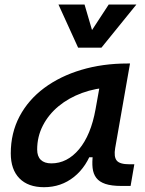

<svg xmlns="http://www.w3.org/2000/svg" viewBox="-20 -796 626 827"><path d="M169.4 10.3Q101.1 10.3 63.7 -27.8Q26.4 -65.9 26.4 -135.3Q26.4 -223.1 64.2 -294.7Q102.1 -366.2 170.4 -417Q238.8 -467.8 330.3 -495.1Q421.9 -522.5 529.3 -522.5H540L476.1 -158.2Q469.7 -120.6 482.7 -104.5Q495.6 -88.4 537.6 -88.4H558.6L542.5 4.9H502.4Q460 4.9 433.8 -3.9Q407.7 -12.7 394.8 -29.8Q381.8 -46.9 378.9 -72.3Q376 -97.7 380.4 -131.3L409.7 -118.7H353L380.4 -158.2Q354 -78.1 298.6 -33.9Q243.2 10.3 169.4 10.3ZM201.2 -92.3Q269.5 -92.3 320.6 -153.3Q371.6 -214.4 391.6 -325.7L417 -467.3L458.5 -419.9Q392.1 -417 334 -395.8Q275.9 -374.5 232.4 -338.6Q189 -302.7 164.6 -255.1Q140.1 -207.5 140.1 -151.9Q140.1 -122.6 155.8 -107.4Q171.4 -92.3 201.2 -92.3ZM316.4 -590.8 231.9 -776.4H344.2L379.4 -656.2H369.6L448.2 -776.4H567.4L417 -590.8Z"/></svg>

Font: Cascadia Mono Medium
Style: Italic
Weight: 500
Italic angle: -10°
Monospace: yes
Designer: Aaron Bell
Foundry: Saja Typeworks
Version: Version 2407.024